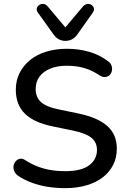

<svg xmlns="http://www.w3.org/2000/svg" viewBox="-20 -967 662 996"><path d="M317 9Q271 9 227 2Q183 -5 144 -19.5Q105 -34 74 -55Q59 -66 53.5 -80Q48 -94 50.5 -107.5Q53 -121 62 -131Q71 -141 84 -143.5Q97 -146 113 -135Q158 -106 208 -92.5Q258 -79 317 -79Q402 -79 442.5 -109.5Q483 -140 483 -189Q483 -229 454 -252.5Q425 -276 357 -290L250 -312Q155 -332 108.5 -378Q62 -424 62 -502Q62 -549 81.5 -588Q101 -627 136 -655.5Q171 -684 220 -699Q269 -714 327 -714Q389 -714 443.5 -698Q498 -682 541 -649Q554 -640 558.5 -626.5Q563 -613 560.5 -600Q558 -587 549 -578Q540 -569 526 -567.5Q512 -566 495 -577Q456 -603 415.5 -614.5Q375 -626 326 -626Q277 -626 240.5 -611Q204 -596 184.5 -569Q165 -542 165 -505Q165 -463 192 -438Q219 -413 282 -400L388 -378Q488 -357 537 -313Q586 -269 586 -196Q586 -149 567 -111.5Q548 -74 513 -47Q478 -20 428.5 -5.5Q379 9 317 9ZM319 -755Q301 -755 285.5 -763Q270 -771 258 -788L177 -901Q168 -913 171 -924Q174 -935 184 -941.5Q194 -948 206 -946.5Q218 -945 228 -933L319 -825L410 -933Q421 -945 433 -946.5Q445 -948 454.5 -941.5Q464 -935 467 -924.5Q470 -914 461 -901L381 -788Q369 -771 353.5 -763Q338 -755 319 -755Z"/></svg>

Font: Nunito SemiBold
Style: Regular
Weight: 600
Designer: Vernon Adams
Foundry: Vernon Adams
Version: Version 3.602